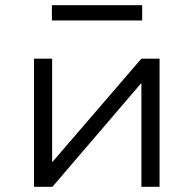

<svg xmlns="http://www.w3.org/2000/svg" viewBox="-20 -720 746 740"><path d="M111 0V-494H181V-97H183L525 -494H595V0H525V-398H523L182 0ZM180 -641V-700H528V-641Z"/></svg>

Font: Nunito Sans 7pt SemiExpanded Light
Style: Regular
Weight: 300
Width: 6
Designer: Vernon Adams
Foundry: Vernon Adams
Version: Version 3.101;gftools[0.9.27]